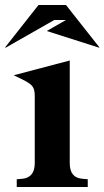

<svg xmlns="http://www.w3.org/2000/svg" viewBox="-45 -748 418 768"><path d="M10 -447 234 -506V-95Q234 -66 246.5 -50.5Q259 -35 284 -33L306 -31V0H22V-31L45 -33Q68 -35 81 -50.5Q94 -66 94 -95V-365Q94 -389 85.5 -401.5Q77 -414 47 -429ZM-21 -558H-25L109 -728H219L353 -558H349L142 -624L219 -668H172Z"/></svg>

Font: Redaction
Style: Bold
Weight: 700
Designer: Jeremy Mickel / Forest Young
Foundry: MCKL
Version: Version 2.001; Redaction Bold